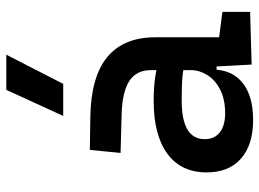

<svg xmlns="http://www.w3.org/2000/svg" viewBox="-130 -706 845 626"><g transform="rotate(-90 293.0 -392.5)"><path d="M396 4.9 387.7 -148.4 377.9 -198.7V-322.8Q377.9 -371.6 341.8 -394.3Q305.7 -417 234.4 -418.9L107.9 -422.4L117.7 -522.5L224.6 -521Q356.4 -519 420.7 -465.6Q484.9 -412.1 484.9 -309.6V-101.1L567.9 -90.3V0ZM215.8 9.8Q134.3 9.8 89.4 -29.8Q44.4 -69.3 44.4 -141.6Q44.4 -225.1 105.2 -269.8Q166 -314.5 277.8 -314.5Q322.8 -314.5 357.7 -309.1Q392.6 -303.7 421.9 -293.5L400.4 -213.4Q368.2 -220.7 338.6 -221.9Q309.1 -223.1 278.3 -223.1Q152.8 -223.1 152.8 -147.9Q152.8 -116.2 174.8 -98.9Q196.8 -81.5 236.8 -81.5Q283.7 -81.5 315.2 -98.1Q346.7 -114.7 362.3 -140.4Q377.9 -166 377.9 -192.9V-242.2L404.3 -109.4H363.3L379.9 -125Q379.9 -80.1 359.6 -50Q339.4 -20 302.7 -5.1Q266.1 9.8 215.8 9.8ZM228.5 -609.4 313.5 -794.9H428.2L333 -609.4Z"/></g></svg>

Font: Cascadia Mono Medium
Style: Regular
Weight: 500
Monospace: yes
Designer: Aaron Bell
Foundry: Saja Typeworks
Version: Version 2407.024